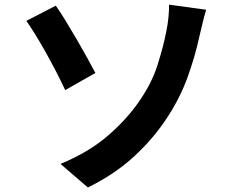

<svg xmlns="http://www.w3.org/2000/svg" viewBox="-20 -773 1040 837"><path d="M243.7 -58.5Q365.4 -108.7 448.6 -180Q531.7 -251.4 585.8 -330Q641.7 -410.1 666.9 -490.2Q692.1 -570.3 704.3 -632.5Q711.6 -666.3 714.6 -700.3Q717.7 -734.3 716.9 -752.7L878.7 -730.5Q870 -701.6 862.1 -668.4Q854.1 -635.2 849.2 -613.9Q830.1 -526 797.7 -436.4Q765.3 -346.8 710.3 -262.6Q652.1 -172.3 566.8 -93.2Q481.6 -14 363.1 44.3ZM223.3 -748.3Q242.2 -721.6 265.9 -682.8Q289.6 -643.9 314.5 -601.3Q339.4 -558.6 360.8 -519.7Q382.1 -480.9 395.9 -454.8L264.2 -380.3Q245.7 -420.5 223.3 -463.4Q200.9 -506.3 177.9 -547.5Q154.8 -588.6 133.3 -623.5Q111.8 -658.3 94.7 -682Z"/></svg>

Font: Noto Sans TC Thin
Style: Regular
Weight: 100
Designer: Ryoko NISHIZUKA 西塚涼子 (kana, bopomofo & ideographs); Paul D. Hunt (Latin, Greek & Cyrillic); Sandoll Communications 산돌커뮤니
Foundry: Adobe
Version: Version 2.004-H2;hotconv 1.0.118;makeotfexe 2.5.65603